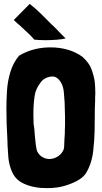

<svg xmlns="http://www.w3.org/2000/svg" viewBox="-20 -950 525 989"><path d="M251 -819V-820L271 -800L291 -779Q318 -752 318 -752Q303 -748 273.5 -745.5Q244 -743 216 -743Q177 -743 156 -746Q145 -762 95 -807L88 -813H89Q66 -832 51 -847L133 -930Q160 -909 192 -878Q224 -847 251 -819ZM471 -467 470 -449V-431Q468 -398 468 -334Q468 -263 465 -226L462 -193Q457 -112 421 -55Q406 -34 376 -18Q346 -2 310 8Q273 19 223 19Q200 19 191 18Q142 14 103.5 -3.5Q65 -21 47 -55Q23 -100 21 -168L19 -200Q18 -208 18 -233Q13 -315 13 -390Q13 -436 16 -482Q19 -532 33.5 -579.5Q48 -627 78 -663L100 -675Q164 -706 240 -706Q288 -706 330.5 -693.5Q373 -681 405 -657Q440 -625 451 -594Q463 -562 468 -530Q471 -499 471 -467ZM313 -421 309 -473Q307 -501 295.5 -522.5Q284 -544 266 -553Q258 -556 250 -556Q226 -556 203 -540Q191 -530 179.5 -511.5Q168 -493 162 -474Q152 -430 152 -362Q152 -328 153 -311V-312Q157 -292 159 -259L160 -245Q164 -195 171 -171V-172Q180 -152 197.5 -141.5Q215 -131 235 -131Q251 -131 267.5 -138.5Q284 -146 296 -160Q306 -173 308.5 -182Q311 -191 311 -210Q311 -227 312 -235L313 -248L314 -267V-281L315 -300V-348L313 -416Z"/></svg>

Font: Londrina Solid Black
Style: Regular
Weight: 900
Designer: Marcelo Magalhaes
Foundry: Marcelo Magalhães
Version: Version 1.002